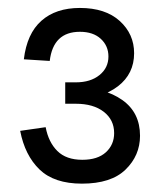

<svg xmlns="http://www.w3.org/2000/svg" viewBox="-20 -950 404 471"><path d="M29.5 -629 92 -638Q99 -601 120.8 -579.5Q142.5 -558 182 -558Q219.5 -558 239.8 -576.5Q260 -595 260 -623.5Q260 -656 234.5 -675.8Q209 -695.5 166 -695.5V-736Q236 -735.5 279.8 -704.8Q323.5 -674 323.5 -617Q323.5 -568.5 288 -534Q252.5 -499.5 181 -499.5Q113 -499.5 77 -534.2Q41 -569 29.5 -629ZM38.5 -804.5Q46 -867.5 81.5 -899Q117 -930.5 176 -930.5Q238.5 -930.5 273.8 -898.5Q309 -866.5 309 -819.5Q309 -769 269.5 -738.5Q230 -708 166 -708V-748Q202 -748 224 -765.8Q246 -783.5 246 -811.5Q246 -837.5 227.2 -854.8Q208.5 -872 176 -872Q110.5 -872 102 -800.5ZM140 -748H166V-695.5H140Z"/></svg>

Font: Hepta Slab ExtraLight
Style: Regular
Weight: 400
Version: Version 1.102